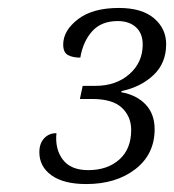

<svg xmlns="http://www.w3.org/2000/svg" viewBox="-20 -843 438 483"><path d="M197 -380Q140 -380 109.5 -402Q79 -424 79 -460Q79 -482 91 -495Q103 -508 122 -508Q118 -468 138 -441.5Q158 -415 202 -415Q250 -415 280 -441.5Q310 -468 310 -516Q310 -550 286.5 -572Q263 -594 212 -594H181L188 -627H220Q272 -627 305.5 -656.5Q339 -686 339 -731Q339 -759 322 -774.5Q305 -790 276 -790Q235 -790 212 -764.5Q189 -739 182 -698Q163 -698 151 -704.5Q139 -711 139 -731Q139 -766 176 -794.5Q213 -823 279 -823Q337 -823 367.5 -797Q398 -771 398 -732Q398 -684 366 -654Q334 -624 286 -614L285 -611Q324 -604 346.5 -580Q369 -556 369 -518Q369 -455 320.5 -417.5Q272 -380 197 -380Z"/></svg>

Font: Noto Serif SemiCondensed Light
Style: Italic
Weight: 300
Width: 4
Italic angle: -12°
Designer: Monotype Design Team
Foundry: Monotype Imaging Inc.
Version: Version 2.013; ttfautohint (v1.8.4.7-5d5b)